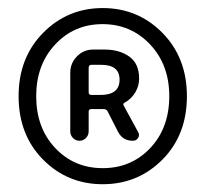

<svg xmlns="http://www.w3.org/2000/svg" viewBox="-20 -817 513 479"><path d="M26.4 -577.1Q26.4 -672.9 87.4 -734.9Q148.4 -796.9 236.3 -796.9Q324.2 -796.9 385.3 -734.9Q446.3 -672.9 446.3 -577.1Q446.3 -480.5 385.3 -418.9Q324.2 -357.4 236.3 -357.4Q148.4 -357.4 87.4 -418.9Q26.4 -480.5 26.4 -577.1ZM402.3 -577.1Q402.3 -655.3 354.5 -706.1Q306.6 -756.8 235.8 -756.8Q165 -756.8 117.7 -706.1Q70.3 -655.3 70.3 -577.1Q70.3 -498 117.7 -447.8Q165 -397.5 236.3 -397.5Q307.6 -397.5 355 -447.8Q402.3 -498 402.3 -577.1ZM155.3 -489.3V-635.7Q155.3 -659.2 171.9 -676.3Q188.5 -693.4 212.9 -693.4H240.2Q278.3 -693.4 302.7 -675.8Q327.1 -658.2 327.1 -621.1Q327.1 -602.5 317.4 -586.4Q307.6 -570.3 292 -561.5Q285.2 -558.6 289.1 -552.7L324.2 -488.3Q329.1 -480.5 324.7 -473.1Q320.3 -465.8 311.5 -465.8Q286.1 -465.8 274.4 -488.3L249 -538.1Q246.1 -544.9 238.3 -544.9H208Q201.2 -544.9 201.2 -538.1V-489.3Q201.2 -479.5 194.3 -472.7Q187.5 -465.8 178.2 -465.8Q168.9 -465.8 162.1 -472.7Q155.3 -479.5 155.3 -489.3ZM201.2 -586.9Q201.2 -580.1 208 -580.1H230.5Q278.3 -580.1 278.3 -618.2Q278.3 -655.3 232.4 -655.3H208Q201.2 -655.3 201.2 -647.5Z"/></svg>

Font: Gen Jyuu Gothic P Regular
Style: Regular
Weight: 400
Designer: [Source Han Sans]
Ryoko NISHIZUKA  (kana & ideographs); Paul D. Hunt (Latin, Greek & Cyrillic); Wenlong ZHANG  (bopomofo
Version: Version 1.002.20150607